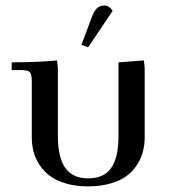

<svg xmlns="http://www.w3.org/2000/svg" viewBox="-20 -663 633 690"><path d="M22 -411.1V-439Q115.2 -439 185.1 -445.8L188 -418V-174.8Q188 -97.2 214.6 -59.6Q241.2 -22 296.9 -22Q353.5 -22 379.6 -59.3Q405.8 -96.7 405.8 -174.8V-439L497.1 -445.8L500 -418V-169.9Q500 -143.6 493.9 -119.4Q487.8 -95.2 473.1 -71.8Q458.5 -48.3 435.8 -31.2Q413.1 -14.2 377.4 -3.7Q341.8 6.8 296.9 6.8Q252 6.8 216.6 -3.7Q181.2 -14.2 158.7 -31.2Q136.2 -48.3 121.3 -71.5Q106.4 -94.7 100.3 -119.1Q94.2 -143.6 94.2 -169.9V-371.1Q94.2 -396 87.2 -403.6Q80.1 -411.1 55.2 -411.1ZM272.9 -502 307.1 -594.2Q316.9 -621.6 327.4 -632.3Q337.9 -643.1 355 -643.1Q372.6 -643.1 384.8 -624L296.9 -493.2Z"/></svg>

Font: Dihjauti S
Style: Bold
Weight: 700
Designer: T. Christopher White
Version: Version 3.0.0